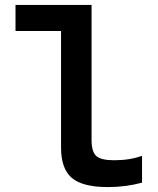

<svg xmlns="http://www.w3.org/2000/svg" viewBox="-20 -750 640 780"><path d="M418 10Q316 10 272 -27Q228 -64 228 -151V-624H43V-730H352V-181Q352 -133 371.5 -116Q391 -99 443 -99Q476 -99 504 -103.5Q532 -108 557 -117V-8Q524 1 489.5 5.5Q455 10 418 10Z"/></svg>

Font: M PLUS Code Latin Expanded SemiBold
Style: Regular
Weight: 600
Width: 7
Designer: Coji Morishita
Foundry: UNDERFOREST DESIGN
Version: Version 1.002; ttfautohint (v1.8.3)